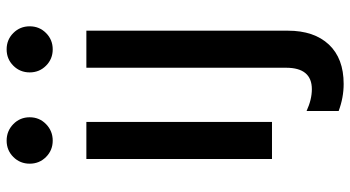

<svg xmlns="http://www.w3.org/2000/svg" viewBox="-268 -578 1097 602"><g transform="rotate(-90 281.0 -276.5)"><path d="M90.3 -681.2Q69.3 -702.1 69.3 -732.4Q69.3 -762.7 90.3 -783.7Q111.3 -804.7 141.6 -804.7Q171.9 -804.7 193.4 -783.7Q214.8 -762.7 214.8 -732.4Q214.8 -702.1 193.4 -681.2Q171.9 -660.2 141.6 -660.2Q111.3 -660.2 90.3 -681.2ZM84 27.3V-554.7H200.2V27.3ZM234.4 135.7Q270.5 152.3 302.7 152.3Q370.1 152.3 370.1 71.3V-554.7H486.3V77.1Q486.3 159.2 442.9 205.6Q399.4 252 319.3 252Q276.4 252 234.4 236.3ZM376.5 -681.2Q355.5 -702.1 355.5 -732.4Q355.5 -762.7 376.5 -783.7Q397.5 -804.7 427.7 -804.7Q458 -804.7 479 -783.7Q500 -762.7 500 -732.4Q500 -702.1 479 -681.2Q458 -660.2 427.7 -660.2Q397.5 -660.2 376.5 -681.2Z"/></g></svg>

Font: GenEi M Gothic v2 Medium
Style: Regular
Weight: 500
Version: Version 2.0